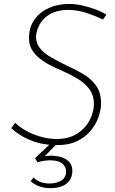

<svg xmlns="http://www.w3.org/2000/svg" viewBox="-20 -727 584 971"><path d="M501 -628Q471 -643 424 -659.5Q377 -676 328 -677Q279 -677 247 -662.5Q215 -648 196.5 -626Q178 -604 170.5 -581.5Q163 -559 162 -544Q162 -507 184 -481Q206 -455 242 -435Q278 -415 318 -395Q361 -376 401 -352.5Q441 -329 466.5 -293Q492 -257 491 -200Q490 -168 477 -132Q464 -96 437 -64Q410 -32 367 -12Q324 8 262 7Q208 6 165 -7Q122 -20 90 -39.5Q58 -59 37 -79L57 -106Q77 -86 109 -67.5Q141 -49 181 -37Q221 -25 264 -24Q328 -24 370 -51Q412 -78 433 -118.5Q454 -159 455 -199Q455 -245 432 -276Q409 -307 372 -329Q335 -351 294 -369Q263 -382 232.5 -398Q202 -414 177.5 -434Q153 -454 139 -480Q125 -506 127 -541Q128 -592 155.5 -629.5Q183 -667 228 -687Q273 -707 328 -707Q361 -707 395 -699.5Q429 -692 460.5 -680.5Q492 -669 518 -653ZM150 170Q160 182 178 190.5Q196 199 222 201Q260 202 285 189Q310 176 314 148Q317 123 300 104.5Q283 86 242 84Q226 83 204 86Q182 89 170 94L157 73L239 -4L265 3L187 83L171 74Q183 68 206 63.5Q229 59 251 61Q300 64 325 87Q350 110 345 150Q342 177 324.5 194.5Q307 212 280.5 219Q254 226 222 224Q193 222 170.5 212Q148 202 135 189Z"/></svg>

Font: Josefin Sans Thin ExtraLight
Style: Italic
Weight: 250
Italic angle: -7°
Version: Version 2.000